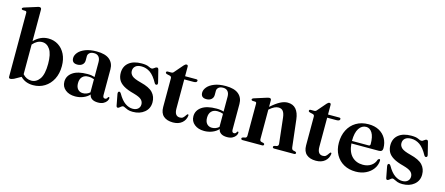

<svg xmlns="http://www.w3.org/2000/svg" viewBox="-50 -1304 4347 1877"><g transform="rotate(15 2124.0 -366.0)"><path d="M192.5 -722.5V-402.5Q256 -468.5 337 -468.5Q394 -468.5 438.2 -440.2Q482.5 -412 507.8 -360.8Q533 -309.5 533 -241.5Q533 -165 503.5 -108.2Q474 -51.5 423 -20Q372 11.5 307.5 11.5Q229 11.5 180 -38.5L113 -1Q98 5 91.2 7Q84.5 9 78 9Q61.5 9 61.5 -7.5V-654Q61.5 -669.5 49.5 -671L20.5 -672Q9 -674 9 -683.5Q9 -692.5 23.5 -698L139.5 -734.5Q162 -743 172 -743Q192.5 -743 192.5 -722.5ZM287.5 -419Q235.5 -419 192.5 -368.5V-68.5Q228.5 -27 280 -27Q330 -27 363.8 -74.2Q397.5 -121.5 397.5 -228Q397.5 -326.5 366.8 -372.8Q336 -419 287.5 -419Z M595.5 -101.5Q595.5 -160 646.5 -196Q697.5 -232 796.5 -232Q818.5 -232 836.2 -229.2Q854 -226.5 869 -221.5V-371.5Q869 -407 852.5 -426.2Q836 -445.5 805.5 -445.5Q775 -445.5 759.2 -431.5Q743.5 -417.5 743.5 -398.5V-356Q743.5 -328.5 724.5 -311.8Q705.5 -295 673.5 -295Q618.5 -295 618.5 -347Q618.5 -375.5 642 -403.8Q665.5 -432 711.8 -450.2Q758 -468.5 826 -468.5Q913.5 -468.5 956.5 -432.5Q999.5 -396.5 999.5 -333.5V-74Q999.5 -43.5 1021 -43.5Q1039.5 -43.5 1046.5 -63Q1050 -68.5 1055 -68.5Q1062.5 -68.5 1062.5 -58Q1062.5 -45 1052 -28.8Q1041.5 -12.5 1020 -0.8Q998.5 11 965 11Q925.5 11 903 -4.5Q880.5 -20 877 -46.5Q851 -18.5 813.2 -3.8Q775.5 11 733.5 11Q672 11 633.8 -20.2Q595.5 -51.5 595.5 -101.5ZM728 -122Q728 -81.5 747.8 -60.2Q767.5 -39 798.5 -39Q838 -39 869 -66V-199Q855.5 -204 841.5 -206.8Q827.5 -209.5 811 -209.5Q771.5 -209.5 749.8 -186.5Q728 -163.5 728 -122Z M1307.5 -18Q1342 -18 1361.5 -35.5Q1381 -53 1381 -81Q1381 -108.5 1361 -128.2Q1341 -148 1281.5 -164.5Q1213 -182 1174.8 -205.5Q1136.5 -229 1121 -259.2Q1105.5 -289.5 1105.5 -327Q1105.5 -393.5 1151.8 -431.2Q1198 -469 1281 -469Q1329 -469 1352 -457.5Q1375 -446 1385.5 -446Q1397.5 -446 1411.2 -457.8Q1425 -469.5 1436 -469.5Q1447.5 -469.5 1452 -454L1482 -334Q1488.5 -310.5 1475.5 -305.5Q1463 -300.5 1453.5 -315Q1415.5 -385 1375.2 -412.8Q1335 -440.5 1287.5 -440.5Q1247 -440.5 1226 -422.2Q1205 -404 1205 -374Q1205 -345.5 1227.5 -324.8Q1250 -304 1319.5 -286.5Q1408.5 -264.5 1444.5 -225.5Q1480.5 -186.5 1480.5 -128.5Q1480.5 -65.5 1434.2 -27.2Q1388 11 1316.5 11Q1286 11 1266.2 4Q1246.5 -3 1234 -10Q1221.5 -17 1213.5 -17Q1206 -17 1197.2 -10.2Q1188.5 -3.5 1180 3.2Q1171.5 10 1164.5 10Q1152.5 10 1149.5 -7.5L1129 -115.5Q1124.5 -139.5 1136 -144.5Q1147 -149.5 1158.5 -132Q1193.5 -70.5 1231.5 -44.2Q1269.5 -18 1307.5 -18Z M1578 -424 1545.5 -431.5Q1531.5 -435.5 1531.5 -445Q1531.5 -458 1546.5 -458H1583Q1598 -458 1607.5 -471L1681 -556Q1694.5 -572 1707.5 -572Q1722 -572 1722 -554.5V-458H1834.5Q1850.5 -458 1850.5 -446Q1850.5 -426 1815 -426H1722V-130.5Q1722 -54.5 1776.5 -54.5Q1796 -54.5 1806.8 -63.5Q1817.5 -72.5 1825 -84.2Q1832.5 -96 1841.5 -105Q1853 -108.5 1852.5 -93Q1847 -47.5 1812.8 -19Q1778.5 9.5 1723 9.5Q1661.5 9.5 1627.2 -20.5Q1593 -50.5 1593 -111.5V-403Q1593 -419 1578 -424Z M1901.5 -101.5Q1901.5 -160 1952.5 -196Q2003.5 -232 2102.5 -232Q2124.5 -232 2142.2 -229.2Q2160 -226.5 2175 -221.5V-371.5Q2175 -407 2158.5 -426.2Q2142 -445.5 2111.5 -445.5Q2081 -445.5 2065.2 -431.5Q2049.5 -417.5 2049.5 -398.5V-356Q2049.5 -328.5 2030.5 -311.8Q2011.5 -295 1979.5 -295Q1924.5 -295 1924.5 -347Q1924.5 -375.5 1948 -403.8Q1971.5 -432 2017.8 -450.2Q2064 -468.5 2132 -468.5Q2219.5 -468.5 2262.5 -432.5Q2305.5 -396.5 2305.5 -333.5V-74Q2305.5 -43.5 2327 -43.5Q2345.5 -43.5 2352.5 -63Q2356 -68.5 2361 -68.5Q2368.5 -68.5 2368.5 -58Q2368.5 -45 2358 -28.8Q2347.5 -12.5 2326 -0.8Q2304.5 11 2271 11Q2231.5 11 2209 -4.5Q2186.5 -20 2183 -46.5Q2157 -18.5 2119.2 -3.8Q2081.5 11 2039.5 11Q1978 11 1939.8 -20.2Q1901.5 -51.5 1901.5 -101.5ZM2034 -122Q2034 -81.5 2053.8 -60.2Q2073.5 -39 2104.5 -39Q2144 -39 2175 -66V-199Q2161.5 -204 2147.5 -206.8Q2133.5 -209.5 2117 -209.5Q2077.5 -209.5 2055.8 -186.5Q2034 -163.5 2034 -122Z M2592.5 -447V-381Q2645.5 -428 2684.8 -448.2Q2724 -468.5 2759 -468.5Q2813.5 -468.5 2843.8 -433Q2874 -397.5 2881.5 -332.5L2913.5 -58.5Q2916.5 -34.5 2931 -30.5L2951.5 -26Q2964 -22 2964 -13Q2964 0 2947 0H2747.5Q2730 0 2730 -13.5Q2730 -22 2741.5 -26L2764.5 -31Q2783 -36 2780.5 -58.5L2751.5 -315.5Q2746.5 -358 2730.8 -378.5Q2715 -399 2684 -399Q2645.5 -399 2598.5 -358L2592.5 -352.5V-56.5Q2592.5 -35.5 2608 -31L2630 -26Q2641 -22.5 2641 -13.5Q2641 0 2624 0H2427Q2410.5 0 2410.5 -13Q2410.5 -22 2423 -26L2446.5 -31Q2461.5 -35.5 2461.5 -56V-378.5Q2461.5 -393.5 2449.5 -395L2420.5 -396Q2409 -398 2409 -407.5Q2409 -416.5 2423.5 -422L2539.5 -459Q2562.5 -467 2573 -467Q2592.5 -467 2592.5 -447Z M3024.5 -424 2992 -431.5Q2978 -435.5 2978 -445Q2978 -458 2993 -458H3029.5Q3044.5 -458 3054 -471L3127.5 -556Q3141 -572 3154 -572Q3168.5 -572 3168.5 -554.5V-458H3281Q3297 -458 3297 -446Q3297 -426 3261.5 -426H3168.5V-130.5Q3168.5 -54.5 3223 -54.5Q3242.5 -54.5 3253.2 -63.5Q3264 -72.5 3271.5 -84.2Q3279 -96 3288 -105Q3299.5 -108.5 3299 -93Q3293.5 -47.5 3259.2 -19Q3225 9.5 3169.5 9.5Q3108 9.5 3073.8 -20.5Q3039.5 -50.5 3039.5 -111.5V-403Q3039.5 -419 3024.5 -424Z M3777.5 -279Q3777.5 -244 3740 -244H3462.5Q3469 -158 3512.2 -114.8Q3555.5 -71.5 3623.5 -71.5Q3671 -71.5 3705.2 -94.2Q3739.5 -117 3751.5 -156.5Q3760.5 -167.5 3766.5 -167.5Q3776.5 -167.5 3776 -152Q3773.5 -106.5 3746.8 -69.5Q3720 -32.5 3674.8 -10.5Q3629.5 11.5 3572 11.5Q3504 11.5 3452.2 -17.2Q3400.5 -46 3371.2 -98Q3342 -150 3342 -219.5Q3342 -293 3370.8 -349.2Q3399.5 -405.5 3452.5 -437.2Q3505.5 -469 3578 -469Q3640 -469 3684.8 -444.5Q3729.5 -420 3753.5 -377Q3777.5 -334 3777.5 -279ZM3561.5 -438Q3517 -438 3489.2 -395.5Q3461.5 -353 3461.5 -271V-269H3629Q3646.5 -269 3646.5 -286Q3646.5 -362 3622.5 -400Q3598.5 -438 3561.5 -438Z M4036.5 -18Q4071 -18 4090.5 -35.5Q4110 -53 4110 -81Q4110 -108.5 4090 -128.2Q4070 -148 4010.5 -164.5Q3942 -182 3903.8 -205.5Q3865.5 -229 3850 -259.2Q3834.5 -289.5 3834.5 -327Q3834.5 -393.5 3880.8 -431.2Q3927 -469 4010 -469Q4058 -469 4081 -457.5Q4104 -446 4114.5 -446Q4126.5 -446 4140.2 -457.8Q4154 -469.5 4165 -469.5Q4176.5 -469.5 4181 -454L4211 -334Q4217.5 -310.5 4204.5 -305.5Q4192 -300.5 4182.5 -315Q4144.5 -385 4104.2 -412.8Q4064 -440.5 4016.5 -440.5Q3976 -440.5 3955 -422.2Q3934 -404 3934 -374Q3934 -345.5 3956.5 -324.8Q3979 -304 4048.5 -286.5Q4137.5 -264.5 4173.5 -225.5Q4209.5 -186.5 4209.5 -128.5Q4209.5 -65.5 4163.2 -27.2Q4117 11 4045.5 11Q4015 11 3995.2 4Q3975.5 -3 3963 -10Q3950.5 -17 3942.5 -17Q3935 -17 3926.2 -10.2Q3917.5 -3.5 3909 3.2Q3900.5 10 3893.5 10Q3881.5 10 3878.5 -7.5L3858 -115.5Q3853.5 -139.5 3865 -144.5Q3876 -149.5 3887.5 -132Q3922.5 -70.5 3960.5 -44.2Q3998.5 -18 4036.5 -18Z"/></g></svg>

Font: Fraunces 72pt S000 SemiBold
Style: Regular
Weight: 600
Version: Version 1.000; ttfautohint (v1.8.3)